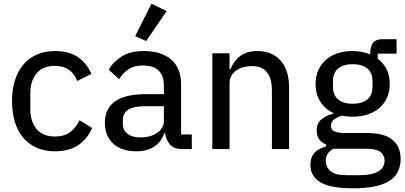

<svg xmlns="http://www.w3.org/2000/svg" viewBox="-20 -806 2192 1038"><path d="M278 12Q222 12 179 -7Q136 -26 106 -61Q76 -96 60.5 -146.5Q45 -197 45 -259Q45 -321 60.5 -371Q76 -421 106 -456.5Q136 -492 179 -511Q222 -530 278 -530Q355 -530 403 -496Q451 -462 474 -406L397 -368Q384 -406 353.5 -428Q323 -450 278 -450Q211 -450 177.5 -409Q144 -368 144 -304V-214Q144 -150 177.5 -109Q211 -68 278 -68Q326 -68 358 -91Q390 -114 410 -156L478 -114Q453 -55 403 -21.5Q353 12 278 12Z M964 0Q921 0 899.5 -24Q878 -48 873 -86H868Q852 -38 813 -13Q774 12 718 12Q637 12 592 -29.5Q547 -71 547 -143Q547 -218 601.5 -257.5Q656 -297 768 -297H866V-344Q866 -396 838 -424Q810 -452 751 -452Q705 -452 674.5 -431.5Q644 -411 624 -378L568 -429Q591 -471 637.5 -500.5Q684 -530 756 -530Q853 -530 906 -483.5Q959 -437 959 -352V-79H1017V0ZM739 -63Q794 -63 830 -88Q866 -113 866 -152V-232H767Q703 -232 673.5 -213Q644 -194 644 -158V-138Q644 -102 669.5 -82.5Q695 -63 739 -63ZM770 -584 711 -611 799 -786 881 -746Z M1128 0V-518H1221V-433H1226Q1244 -476 1278.5 -503Q1313 -530 1372 -530Q1452 -530 1497.5 -478Q1543 -426 1543 -331V0H1450V-317Q1450 -449 1341 -449Q1318 -449 1296.5 -443Q1275 -437 1258 -425.5Q1241 -414 1231 -396.5Q1221 -379 1221 -355V0Z M2146 53Q2146 134 2083.5 173Q2021 212 1889 212Q1765 212 1711.5 179Q1658 146 1658 86Q1658 44 1680.5 20Q1703 -4 1743 -14V-25Q1692 -45 1692 -101Q1692 -140 1718 -161Q1744 -182 1782 -191V-195Q1736 -217 1711 -257.5Q1686 -298 1686 -352Q1686 -391 1700 -424Q1714 -457 1739.5 -480.5Q1765 -504 1802 -517Q1839 -530 1886 -530Q1913 -530 1937 -525Q1961 -520 1982 -512V-523Q1982 -555 1997 -574.5Q2012 -594 2045 -594H2124V-516H2022V-488Q2087 -440 2087 -352Q2087 -313 2073 -280Q2059 -247 2033 -224Q2007 -201 1970 -188Q1933 -175 1886 -175Q1871 -175 1856 -176.5Q1841 -178 1828 -181Q1805 -174 1787 -161Q1769 -148 1769 -126Q1769 -103 1789.5 -95Q1810 -87 1845 -87H1963Q2059 -87 2102.5 -49.5Q2146 -12 2146 53ZM2059 62Q2059 33 2036.5 15.5Q2014 -2 1957 -2H1783Q1741 20 1741 64Q1741 96 1766.5 118.5Q1792 141 1853 141H1923Q1989 141 2024 121.5Q2059 102 2059 62ZM1887 -245Q1937 -245 1965.5 -268Q1994 -291 1994 -339V-365Q1994 -413 1965.5 -436Q1937 -459 1887 -459Q1837 -459 1808.5 -436Q1780 -413 1780 -365V-339Q1780 -291 1808.5 -268Q1837 -245 1887 -245Z"/></svg>

Font: IBM Plex Sans Thai Looped Text
Style: Regular
Weight: 450
Designer: Mike Abbink, Paul van der Laan, Pieter van Rosmalen, Ben Mitchell, Mark Frömberg
Foundry: Bold Monday
Version: Version 1.1